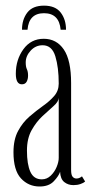

<svg xmlns="http://www.w3.org/2000/svg" viewBox="-20 -668 336 698"><path d="M124 10Q83.5 10 56.2 -19.5Q29 -49 29 -114.5Q29 -161 45.8 -192Q62.5 -223 87 -244.2Q111.5 -265.5 136 -282.8Q160.5 -300 177 -319Q193.5 -338 193.5 -364Q193.5 -423 181.2 -463.2Q169 -503.5 135 -503.5Q109.5 -503.5 91.5 -484Q73.5 -464.5 73.5 -441Q73.5 -425 77.8 -416.2Q82 -407.5 82 -393.5Q82 -380 76.8 -370.8Q71.5 -361.5 59.5 -361.5Q37.5 -361.5 37.5 -400Q37.5 -451 65 -489Q92.5 -527 139 -527Q185.5 -527 212 -488Q238.5 -449 238.5 -366V-50.5Q238.5 -32 244 -25.5Q249.5 -19 258 -19Q264.5 -19 270 -21.8Q275.5 -24.5 278 -27L289.5 -8Q284 -3 272.5 1Q261 5 247 5Q227.5 5 213.5 -6.2Q199.5 -17.5 198.5 -43.5Q193.5 -28 175.5 -9Q157.5 10 124 10ZM132 -16Q150.5 -16 164.5 -29.5Q178.5 -43 186 -61.2Q193.5 -79.5 193.5 -94V-312Q192.5 -298 174.8 -282.5Q157 -267 134.5 -246Q112 -225 95 -194.8Q78 -164.5 78 -120.5Q78 -70.5 90.5 -43.2Q103 -16 132 -16ZM140 -647.5Q181.5 -647.5 200.8 -622.2Q220 -597 220 -560H200.5Q195 -620 140 -620Q85 -620 80 -560H60Q60 -597 79.2 -622.2Q98.5 -647.5 140 -647.5Z"/></svg>

Font: Imbue 50pt ExtraLight
Style: Regular
Weight: 200
Designer: Tyler Finck
Foundry: Etcetera Type Company
Version: Version 1.102; ttfautohint (v1.8.3)